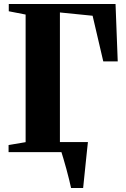

<svg xmlns="http://www.w3.org/2000/svg" viewBox="-20 -763 630 963"><path d="M200 -50H391V-27.5H200ZM336.5 180Q333 162.5 326.5 137Q320 111.5 312.8 84.2Q305.5 57 298.5 34Q291.5 11 287.5 -2L263 -50.5H421Q419 -33 416.5 -9Q414 15 411.2 41.8Q408.5 68.5 405.8 94.5Q403 120.5 400.8 142.8Q398.5 165 397 180ZM23 0V-35.5L108.5 -50V-690L24 -706.5V-743H559.5L570.5 -455H498L444.5 -684L280.5 -700.5V-50L405 -35.5V0Z"/></svg>

Font: Merriweather 96pt ExtraBold
Style: Regular
Weight: 800
Version: Version 2.100